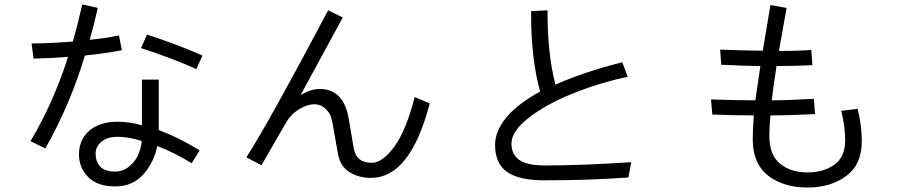

<svg xmlns="http://www.w3.org/2000/svg" viewBox="-20 -796 4040 858"><path d="M407.2 -108.4Q407.2 -74.2 427.7 -51.8Q448.2 -29.3 494.1 -29.3Q532.2 -29.3 560.5 -54.7Q588.9 -80.1 599.6 -109.4Q611.3 -138.7 613.3 -166Q555.7 -184.6 505.9 -184.6Q458 -184.6 432.6 -162.1Q407.2 -140.6 407.2 -108.4ZM333 -106.4Q333 -171.9 378.9 -211.9Q425.8 -252 505.9 -252Q555.7 -252 614.3 -236.3Q614.3 -304.7 614.3 -440.4Q632.8 -440.4 689.5 -440.4Q689.5 -383.8 689.5 -214.8Q783.2 -179.7 872.1 -124Q860.4 -104.5 836.9 -66.4Q758.8 -114.3 682.6 -143.6Q669.9 -75.2 623 -19.5Q575.2 36.1 498 37.1Q496.1 37.1 494.1 37.1Q416 37.1 375 -3.9Q333 -44.9 333 -106.4ZM610.4 -581.1Q617.2 -596.7 636.7 -641.6Q771.5 -597.7 884.8 -547.9Q876 -527.3 857.4 -487.3Q753.9 -534.2 610.4 -581.1ZM359.4 -547.9Q293.9 -329.1 182.6 -132.8Q160.2 -143.6 116.2 -165Q218.8 -336.9 284.2 -542Q194.3 -535.2 129.9 -534.2Q127 -556.6 121.1 -601.6Q225.6 -603.5 305.7 -610.4Q326.2 -681.6 347.7 -776.4Q371.1 -771.5 417 -760.7Q400.4 -685.5 380.9 -618.2Q444.3 -624 511.7 -637.7Q515.6 -615.2 524.4 -571.3Q443.4 -556.6 359.4 -547.9Z M1081.1 -92.8Q1188.5 -261.7 1446.3 -750Q1467.8 -739.3 1511.7 -717.8Q1464.8 -630.9 1323.2 -371.1Q1369.1 -398.4 1408.2 -398.4Q1515.6 -398.4 1538.1 -266.6Q1545.9 -222.7 1560.5 -134.8Q1571.3 -68.4 1641.6 -68.4Q1688.5 -68.4 1742.2 -140.6Q1794.9 -212.9 1833 -362.3Q1855.5 -352.5 1900.4 -334Q1813.5 -1 1637.7 -1Q1583 -1 1541 -27.3Q1500 -52.7 1490.2 -109.4Q1482.4 -155.3 1465.8 -246.1Q1462.9 -262.7 1457 -279.3Q1451.2 -294.9 1431.6 -312.5Q1413.1 -330.1 1385.7 -330.1Q1351.6 -330.1 1316.4 -307.6Q1280.3 -286.1 1258.8 -249Q1221.7 -185.5 1148.4 -57.6Q1131.8 -66.4 1081.1 -92.8Z M2192.4 -149.4Q2192.4 -209 2242.2 -270.5Q2293 -332 2393.6 -386.7Q2351.6 -540 2353.5 -746.1Q2377.9 -747.1 2426.8 -750Q2425.8 -558.6 2461.9 -418Q2598.6 -477.5 2760.7 -517.6Q2768.6 -496.1 2785.2 -453.1Q2654.3 -424.8 2537.1 -377Q2419.9 -330.1 2342.8 -269.5Q2265.6 -210 2265.6 -154.3Q2265.6 -106.4 2300.8 -81.1Q2335 -56.6 2416 -56.6Q2581.1 -56.6 2800.8 -71.3Q2796.9 -48.8 2788.1 -2.9Q2612.3 9.8 2413.1 9.8Q2298.8 9.8 2245.1 -28.3Q2192.4 -65.4 2192.4 -149.4Z M3157.2 -351.6Q3280.3 -347.7 3355.5 -347.7Q3359.4 -377.9 3377.9 -501Q3314.5 -501 3203.1 -506.8Q3201.2 -529.3 3198.2 -574.2Q3302.7 -570.3 3388.7 -569.3Q3400.4 -637.7 3422.9 -773.4Q3440.4 -770.5 3495.1 -760.7Q3494.1 -754.9 3460.9 -568.4Q3560.5 -568.4 3605.5 -573.2Q3607.4 -550.8 3610.4 -504.9Q3543.9 -501 3450.2 -501Q3432.6 -385.7 3428.7 -347.7Q3505.9 -347.7 3617.2 -354.5Q3619.1 -332 3622.1 -286.1Q3514.6 -280.3 3422.9 -280.3Q3418 -226.6 3418 -189.5Q3418 -103.5 3465.8 -64.5Q3513.7 -25.4 3588.9 -25.4Q3659.2 -25.4 3708 -59.6Q3756.8 -94.7 3756.8 -168Q3756.8 -232.4 3739.3 -300.8Q3763.7 -303.7 3812.5 -309.6Q3831.1 -235.4 3831.1 -166Q3831.1 -60.5 3761.7 -9.8Q3692.4 42 3588.9 42Q3482.4 42 3413.1 -10.7Q3343.8 -64.5 3343.8 -172.9Q3343.8 -218.8 3348.6 -280.3Q3254.9 -280.3 3163.1 -284.2Q3161.1 -306.6 3157.2 -351.6Z"/></svg>

Font: Gothic A1
Style: Regular
Weight: 400
Designer: HanYang I&C Co.,Ltd.
Version: Version 2.50